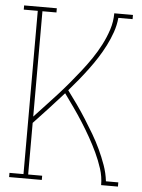

<svg xmlns="http://www.w3.org/2000/svg" viewBox="-53 -777 605 819"><g transform="rotate(5 250.0 -367.5)"><path d="M17 0V-18H77V-717H17V-735H157V-717H97V-266Q121 -292 145.5 -318Q170 -344 194 -370.5Q218 -397 241 -424.5Q264 -452 286 -480Q308 -508 328 -537.5Q348 -567 364.5 -599Q381 -631 392 -665Q403 -699 403 -735H483V-717H422Q419 -685 408.5 -655Q398 -625 383.5 -596.5Q369 -568 352 -541.5Q335 -515 316 -489.5Q297 -464 277 -439.5Q257 -415 236 -391Q257 -363 277.5 -334Q298 -305 317 -275Q336 -245 354 -214.5Q372 -184 387 -152Q402 -120 414 -86.5Q426 -53 430 -18H483V0H411Q411 -36 400 -70Q389 -104 374 -136Q359 -168 341.5 -199Q324 -230 305 -260Q286 -290 265.5 -319Q245 -348 224 -377Q193 -342 161 -307.5Q129 -273 97 -239V-18H157V0Z"/></g></svg>

Font: Iosevka Curly Slab Thin
Style: Regular
Weight: 100
Monospace: yes
Designer: Belleve Invis
Foundry: Belleve Invis
Version: Version 22.1.2; ttfautohint (v1.8.4)